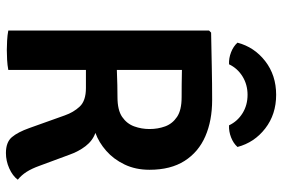

<svg xmlns="http://www.w3.org/2000/svg" viewBox="-172 -772 952 648"><g transform="rotate(90 304.0 -448.0)"><path d="M553 -476.5Q553 -429.5 535.2 -392.5Q517.5 -355.5 489 -330.5Q460.5 -305.5 428.5 -294Q455 -284.5 473.2 -260.8Q491.5 -237 502.5 -205.5L539.5 -105.5Q549 -79 560.2 -61.5Q571.5 -44 586.5 -32Q573.5 -14.5 548.2 -3.2Q523 8 496.5 8Q460 8 443 -12Q426 -32 412 -71.5L369.5 -190.5Q359 -220.5 339.5 -241.2Q320 -262 277 -262H161.5V-364Q182 -365 210.8 -366.2Q239.5 -367.5 266.5 -368Q293.5 -368.5 308 -368.5Q351.5 -368.5 374.5 -384.2Q397.5 -400 406.5 -424.8Q415.5 -449.5 415.5 -476.5Q415.5 -505 406.5 -529.5Q397.5 -554 374.5 -569.5Q351.5 -585 308 -585Q290 -585 265 -585.2Q240 -585.5 216 -586V0Q200 3 181.8 4Q163.5 5 149 5Q136.5 5 117.5 4Q98.5 3 83 0V-677.5L90 -684.5Q150 -685.5 206.8 -686.8Q263.5 -688 317.5 -688Q387 -688 440 -665Q493 -642 523 -595Q553 -548 553 -476.5ZM476 -773.5Q463.5 -759.5 443.5 -751.8Q423.5 -744 403 -745Q389.5 -773.5 362.2 -790.5Q335 -807.5 300 -807.5Q265.5 -807.5 238 -790.5Q210.5 -773.5 197 -745Q176.5 -744 156.5 -751.8Q136.5 -759.5 124 -773.5Q139 -830.5 186.5 -867.2Q234 -904 300 -904Q366 -904 413.5 -867.2Q461 -830.5 476 -773.5Z"/></g></svg>

Font: Signika SemiBold
Style: Regular
Weight: 600
Designer: Anna Giedry
Foundry: Anna Giedry
Version: Version 2.001